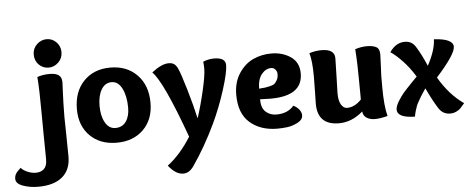

<svg xmlns="http://www.w3.org/2000/svg" viewBox="-188 -857 3103 1260"><g transform="rotate(-5 1363.5 -227.0)"><path d="M154 -478Q195 -478 214.5 -463.5Q234 -449 234 -416Q234 -411 232 -373Q230 -335 228.5 -282.5Q227 -230 227 -190Q227 -160 229 -73Q231 14 231 72Q231 160 175.5 206.5Q120 253 16 253Q-38 253 -84 236.5Q-130 220 -130 188Q-130 170 -121.5 155.5Q-113 141 -88 119Q-76 135 -47.5 147.5Q-19 160 9 160Q42 160 62.5 141Q83 122 83 79Q83 73 82.5 26Q82 -21 81 -93Q80 -165 80 -231Q80 -374 73 -465Q109 -478 154 -478ZM153 -520Q115 -520 88.5 -546.5Q62 -573 62 -614Q62 -653 90 -680Q118 -707 155 -707Q192 -707 218.5 -680Q245 -653 245 -614Q245 -574 217 -547Q189 -520 153 -520Z M313 -232Q313 -347 379.5 -416Q446 -485 555 -485Q664 -485 731 -416Q798 -347 798 -232Q798 -122 731 -56Q664 10 555 10Q446 10 379.5 -56Q313 -122 313 -232ZM649 -212Q649 -288 624 -338.5Q599 -389 555 -389Q512 -389 487.5 -348Q463 -307 463 -240Q463 -174 487.5 -130.5Q512 -87 555 -87Q600 -87 624.5 -121.5Q649 -156 649 -212Z M1239 -485Q1314 -485 1314 -435Q1314 -388 1278.5 -275.5Q1243 -163 1194 -59Q1124 88 1043 205Q1013 250 973 250Q922 250 875 189Q959 126 1031 12Q896 -362 827 -429Q892 -480 939 -480Q962 -480 975.5 -470Q989 -460 999 -438Q1015 -403 1047 -294Q1079 -185 1097 -103Q1124 -185 1146.5 -283Q1169 -381 1169 -424Q1169 -448 1166 -470Q1200 -485 1239 -485Z M1615 -485Q1689 -485 1743 -448Q1797 -411 1797 -338Q1797 -190 1585 -190Q1566 -190 1516 -192Q1516 -135 1544.5 -109Q1573 -83 1615 -83Q1689 -83 1730 -131Q1753 -120 1767.5 -101.5Q1782 -83 1782 -64Q1782 -34 1746.5 -16Q1711 2 1677.5 6Q1644 10 1613 10Q1503 10 1433 -50.5Q1363 -111 1363 -235Q1363 -317 1401.5 -375.5Q1440 -434 1495.5 -459.5Q1551 -485 1615 -485ZM1607 -390Q1571 -390 1544 -357.5Q1517 -325 1516 -262Q1544 -264 1555.5 -265.5Q1567 -267 1588.5 -272Q1610 -277 1619.5 -285.5Q1629 -294 1637 -309.5Q1645 -325 1645 -348Q1645 -364 1634 -377Q1623 -390 1607 -390Z M2340 -10Q2291 3 2256 3Q2224 3 2201.5 -11.5Q2179 -26 2177 -54Q2104 10 2019 10Q1878 10 1878 -131Q1878 -134 1879.5 -204Q1881 -274 1881 -309Q1881 -413 1865 -465Q1904 -478 1946 -478Q2032 -478 2032 -417Q2032 -384 2029 -294Q2026 -204 2026 -186Q2026 -138 2041.5 -112Q2057 -86 2080 -86Q2131 -86 2175 -133Q2174 -172 2174 -254Q2174 -370 2167 -465Q2207 -478 2244 -478Q2284 -478 2306 -466Q2328 -454 2328 -416Q2328 -406 2325.5 -355Q2323 -304 2322 -275V-203Q2322 -76 2340 -10Z M2687 -485Q2813 -478 2813 -425Q2813 -375 2685 -233Q2753 -116 2848 -50Q2829 -27 2819 -17Q2809 -7 2791 1.5Q2773 10 2751 10Q2704 10 2677 -31Q2643 -84 2603 -169Q2601 -166 2587 -145Q2573 -124 2569 -117Q2565 -110 2554 -91Q2543 -72 2538 -59Q2533 -46 2527.5 -27.5Q2522 -9 2519 10Q2403 8 2403 -46Q2403 -68 2422.5 -100Q2442 -132 2461.5 -154.5Q2481 -177 2514.5 -211.5Q2548 -246 2553 -251Q2515 -313 2471.5 -358.5Q2428 -404 2395 -425Q2435 -485 2495 -485Q2540 -485 2564 -448Q2598 -395 2632 -315Q2685 -413 2687 -485Z"/></g></svg>

Font: Overlock
Style: Black
Weight: 900
Designer: Dario Muhafara
Foundry: Dario Manuel Muhafara
Version: Version 1.001